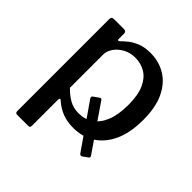

<svg xmlns="http://www.w3.org/2000/svg" viewBox="-190 -678 980 980"><g transform="rotate(45 300.5 -187.5)"><path d="M494 62 470 79Q458 89 448 73L288 -158Q284 -165 285.5 -168.5Q287 -172 293 -176L317 -193Q328 -201 333 -193L498 47Q503 56 494 62ZM159 -530Q176 -530 176 -514V-475Q176 -468 179.5 -467.5Q183 -467 189 -472Q202 -485 221 -500.5Q240 -516 269.5 -528Q299 -540 342 -540Q403 -540 451.5 -510.5Q500 -481 528.5 -422Q557 -363 557 -272Q557 -180 528.5 -117.5Q500 -55 449.5 -22.5Q399 10 332 10Q288 10 253.5 -3.5Q219 -17 193 -40Q184 -49 180 -47.5Q176 -46 176 -34V151Q176 165 164 165H83Q70 165 70 151V-512Q70 -522 74 -526Q78 -530 89 -530H159ZM176 -123Q203 -95 232.5 -78.5Q262 -62 299 -62Q344 -62 377.5 -85Q411 -108 430 -154.5Q449 -201 449 -272Q449 -343 429.5 -386Q410 -429 377 -448.5Q344 -468 304 -468Q267 -468 238 -452Q209 -436 192.5 -412Q176 -388 176 -364V-123Z"/></g></svg>

Font: Libre Franklin Medium
Style: Regular
Weight: 500
Designer: Pablo Impallari, Rodrigo Fuenzalida, Nhung Nguyen
Foundry: Impallari Type
Version: Version 3.000